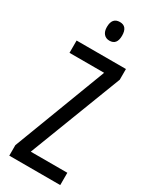

<svg xmlns="http://www.w3.org/2000/svg" viewBox="-232 -972 825 1028"><g transform="rotate(30 180.5 -458.0)"><path d="M341 0H26V-65L244 -638H30V-714H335V-648L115 -76H341ZM182 -916Q228 -916 228 -858Q228 -801 182 -801Q160 -801 147 -816Q134 -831 134 -858Q134 -916 182 -916Z"/></g></svg>

Font: Noto Sans Khmer UI ExtraCondensed
Style: Regular
Weight: 400
Width: 2
Designer: Danh Hong and the Monotype Design Team
Foundry: Monotype Imaging Inc.
Version: Version 2.002; ttfautohint (v1.8.4.7-5d5b)